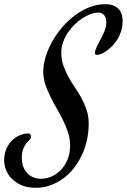

<svg xmlns="http://www.w3.org/2000/svg" viewBox="-117 -789 604 914"><path d="M351.1 -729Q334 -729 314.5 -721.9Q294.9 -714.8 275.4 -702.1Q255.9 -689.5 237.5 -671.6Q219.2 -653.8 205.3 -632.8Q191.4 -611.8 183.1 -587.9Q174.8 -564 174.8 -539.1Q174.8 -505.4 184.6 -477.1Q194.3 -448.7 208.7 -422.9Q223.1 -397 240 -372.3Q256.8 -347.7 271.2 -321.3Q285.6 -294.9 295.4 -265.1Q305.2 -235.4 305.2 -200.2Q305.2 -158.7 296.4 -120.1Q287.6 -81.5 271.2 -47.6Q254.9 -13.7 232.2 14.4Q209.5 42.5 181.4 62.5Q153.3 82.5 120.8 93.8Q88.4 105 53.2 105Q12.7 105 -15.6 92.3Q-43.9 79.6 -62.3 60.3Q-80.6 41 -88.9 18.6Q-97.2 -3.9 -97.2 -23.9Q-97.2 -58.1 -85.7 -82.8Q-74.2 -107.4 -56.9 -123Q-39.6 -138.7 -19.8 -146.2Q0 -153.8 17.1 -153.8Q23.9 -153.8 27.3 -149.2Q30.8 -144.5 30.8 -139.2Q30.8 -130.9 23.9 -124.3Q17.1 -117.7 8.8 -107.4Q0.5 -97.2 -6.3 -80.3Q-13.2 -63.5 -13.2 -35.2Q-13.2 -17.1 -7.6 0.5Q-2 18.1 9.5 31.7Q21 45.4 38.3 53.7Q55.7 62 79.1 62Q104.5 62 129.2 51Q153.8 40 173.3 19.5Q192.9 -1 204.8 -30.5Q216.8 -60.1 216.8 -97.2Q216.8 -127.4 207.3 -157Q197.8 -186.5 183.6 -215.6Q169.4 -244.6 152.8 -273.2Q136.2 -301.8 122.1 -330.6Q107.9 -359.4 98.4 -388.2Q88.9 -417 88.9 -446.8Q88.9 -481.4 100.3 -518.8Q111.8 -556.2 131.8 -591.8Q151.9 -627.4 179.7 -659.7Q207.5 -691.9 240.2 -716.3Q272.9 -740.7 309.6 -754.9Q346.2 -769 383.8 -769Q408.2 -769 424.3 -762Q440.4 -754.9 450 -743.7Q459.5 -732.4 463.1 -718Q466.8 -703.6 466.8 -689Q466.8 -663.1 459.7 -640.9Q452.6 -618.7 441.4 -600.8Q430.2 -583 416.5 -569.3Q402.8 -555.7 389.6 -546.4Q376.5 -537.1 365 -532.5Q353.5 -527.8 347.2 -527.8Q340.3 -527.8 337.6 -529.3Q335 -530.8 335 -539.1Q336.9 -553.7 345.7 -570.8Q354.5 -587.9 364.3 -606.2Q374 -624.5 381.6 -644Q389.2 -663.6 389.2 -683.1Q389.2 -689.9 387.5 -698Q385.7 -706.1 381.6 -712.9Q377.4 -719.7 370.1 -724.4Q362.8 -729 351.1 -729Z"/></svg>

Font: Mervale Script
Style: Regular
Weight: 400
Designer: Astigmatic (AOETI)
Foundry: Astigmatic (AOETI)
Version: Version 1.000